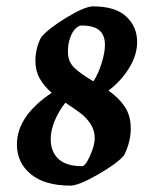

<svg xmlns="http://www.w3.org/2000/svg" viewBox="-20 -573 469 602"><path d="M390 -170Q390 -128 369 -86Q347 -60 286.5 -25.5Q226 9 201 9Q120 9 76.5 -27Q33 -63 33 -120Q33 -209 142 -282Q118 -303 104.5 -327Q91 -351 91 -382Q91 -422 109 -456Q131 -483 188.5 -518Q246 -553 272 -553Q342 -553 376 -521Q410 -489 410 -441Q410 -401 385 -360Q360 -319 320 -289Q353 -266 371.5 -238Q390 -210 390 -170ZM193 -410Q193 -380 212.5 -361Q232 -342 273 -318Q288 -341 298.5 -374.5Q309 -408 309 -432Q309 -463 291.5 -478Q274 -493 235 -493Q227 -493 217 -483.5Q207 -474 200 -455Q193 -436 193 -410ZM277 -139Q277 -164 264.5 -183.5Q252 -203 234.5 -216.5Q217 -230 185 -251Q165 -226 152 -195.5Q139 -165 139 -137Q139 -97 163.5 -74.5Q188 -52 237 -52Q248 -52 262.5 -85Q277 -118 277 -139Z"/></svg>

Font: Grenze Medium
Style: Italic
Weight: 500
Italic angle: -10°
Designer: Renata Polastri
Foundry: Omnibus-Type
Version: Version 1.002; ttfautohint (v1.8)